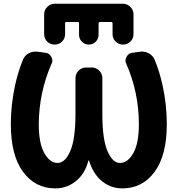

<svg xmlns="http://www.w3.org/2000/svg" viewBox="-20 -1038 968 1047"><path d="M341.8 -918Q335 -918 335 -910.2V-851.6Q335 -828.1 318.4 -811.5Q301.8 -794.9 277.8 -794.9Q253.9 -794.9 237.3 -811.5Q220.7 -828.1 220.7 -851.6V-960Q220.7 -983.4 237.8 -1000.5Q254.9 -1017.6 278.3 -1017.6H650.4Q673.8 -1017.6 690.9 -1000.5Q708 -983.4 708 -960V-851.6Q708 -828.1 691.4 -811.5Q674.8 -794.9 650.9 -794.9Q627 -794.9 610.4 -811.5Q593.8 -828.1 593.8 -851.6V-910.2Q593.8 -918 585.9 -918H525.4Q517.6 -918 517.6 -910.2V-847.7Q517.6 -826.2 502 -810.5Q486.3 -794.9 464.4 -794.9Q442.4 -794.9 426.8 -810.5Q411.1 -826.2 411.1 -847.7V-910.2Q411.1 -918 404.3 -918ZM465.8 -162.1Q465.8 -163.1 464.4 -163.1Q462.9 -163.1 461.9 -162.1Q445.3 -96.7 402.3 -57.6Q350.6 -10.7 282.2 -10.7Q171.9 -10.7 105.5 -101.1Q39.1 -191.4 39.1 -360.4Q39.1 -467.8 62.5 -574.2Q79.1 -649.4 105.5 -712.9Q115.2 -736.3 137.7 -748Q155.3 -756.8 174.8 -756.8Q180.7 -756.8 186.5 -755.9L229.5 -750Q250 -747.1 259.8 -727.5Q265.6 -717.8 265.6 -707Q265.6 -698.2 260.7 -689.5Q192.4 -533.2 191.4 -360.4Q191.4 -256.8 221.7 -203.1Q252 -149.4 293.9 -149.4Q335 -149.4 363.3 -214.4Q391.6 -279.3 391.6 -417V-612.3Q391.6 -635.7 408.7 -652.8Q425.8 -669.9 449.2 -669.9H480.5Q503.9 -669.9 521 -652.8Q538.1 -635.7 538.1 -612.3V-417Q538.1 -279.3 565.9 -214.4Q593.8 -149.4 633.8 -149.4Q676.8 -149.4 707 -203.1Q737.3 -256.8 737.3 -360.4Q737.3 -533.2 668.9 -689.5Q664.1 -698.2 664.1 -707Q664.1 -717.8 669.9 -727.5Q679.7 -747.1 700.2 -750L741.2 -755.9Q747.1 -756.8 753.9 -756.8Q772.5 -756.8 790 -748Q812.5 -736.3 823.2 -712.9Q849.6 -649.4 866.2 -574.2Q889.6 -467.8 889.6 -360.4Q889.6 -191.4 823.2 -101.1Q756.8 -10.7 647.5 -10.7Q578.1 -10.7 527.3 -57.6Q485.4 -96.7 465.8 -162.1Z"/></svg>

Font: Gen Jyuu Gothic P Bold
Style: Bold
Weight: 700
Designer: [Source Han Sans]
Ryoko NISHIZUKA  (kana & ideographs); Paul D. Hunt (Latin, Greek & Cyrillic); Wenlong ZHANG  (bopomofo
Version: Version 1.002.20150607